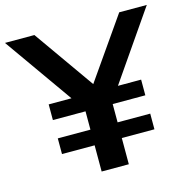

<svg xmlns="http://www.w3.org/2000/svg" viewBox="-121 -846 944 952"><g transform="rotate(-15 351.0 -370.0)"><path d="M117.5 -134.5V-215H285V-309H117.5V-389.5H234.5L-13 -740H138L357 -429.5L573.5 -740H715L473 -389.5H592V-309H424.5V-215H592V-134.5H424.5V0H285V-134.5Z"/></g></svg>

Font: Encode Sans Expanded SemiBold
Style: Regular
Weight: 600
Width: 7
Designer: Multiple Designers
Foundry: Impallari Type
Version: Version 3.000; ttfautohint (v1.8.3) -l 8 -r 50 -G 200 -x 14 